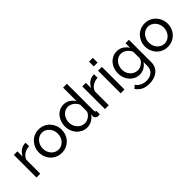

<svg xmlns="http://www.w3.org/2000/svg" viewBox="132 -1819 3131 3131"><g transform="rotate(-45 1697.5 -253.5)"><path d="M347 -445Q281 -443 230.5 -411Q180 -379 159 -322V0H71V-522H153V-401Q180 -455 224 -488.5Q268 -522 318 -526Q328 -526 335 -526Q342 -526 347 -525Z M650 10Q591 10 542.5 -12Q494 -34 459.5 -71Q425 -108 406 -157Q387 -206 387 -260Q387 -315 406.5 -364Q426 -413 460.5 -450Q495 -487 543.5 -509Q592 -531 650 -531Q708 -531 757 -509Q806 -487 840.5 -450Q875 -413 894.5 -364Q914 -315 914 -260Q914 -206 895 -157Q876 -108 841 -71Q806 -34 757.5 -12Q709 10 650 10ZM477 -259Q477 -218 490.5 -183Q504 -148 527.5 -122Q551 -96 582.5 -81Q614 -66 650 -66Q686 -66 717.5 -81Q749 -96 773 -122.5Q797 -149 810.5 -184.5Q824 -220 824 -261Q824 -301 810.5 -336.5Q797 -372 773 -398.5Q749 -425 717.5 -440Q686 -455 650 -455Q614 -455 582.5 -439.5Q551 -424 527.5 -397.5Q504 -371 490.5 -335.5Q477 -300 477 -259Z M1236 10Q1182 10 1136 -12Q1090 -34 1057 -71Q1024 -108 1005.5 -157Q987 -206 987 -260Q987 -315 1004.5 -364.5Q1022 -414 1053.5 -451Q1085 -488 1128.5 -509.5Q1172 -531 1224 -531Q1287 -531 1336.5 -498Q1386 -465 1415 -418V-730H1503V-108Q1503 -77 1531 -76V0Q1517 2 1508.5 3Q1500 4 1492 4Q1466 4 1446.5 -13.5Q1427 -31 1427 -54V-98Q1396 -47 1344.5 -18.5Q1293 10 1236 10ZM1257 -66Q1281 -66 1306.5 -75Q1332 -84 1354.5 -100Q1377 -116 1393.5 -137.5Q1410 -159 1415 -183V-333Q1406 -358 1388 -380.5Q1370 -403 1347.5 -419.5Q1325 -436 1299.5 -445.5Q1274 -455 1249 -455Q1210 -455 1178.5 -438.5Q1147 -422 1124.5 -394.5Q1102 -367 1090 -331.5Q1078 -296 1078 -259Q1078 -220 1092 -184.5Q1106 -149 1130 -123Q1154 -97 1186.5 -81.5Q1219 -66 1257 -66Z M1926 -445Q1860 -443 1809.5 -411Q1759 -379 1738 -322V0H1650V-522H1732V-401Q1759 -455 1803 -488.5Q1847 -522 1897 -526Q1907 -526 1914 -526Q1921 -526 1926 -525Z M2013 0V-522H2101V0ZM2013 -620V-730H2101V-620Z M2451 6Q2398 6 2353.5 -16Q2309 -38 2277 -75Q2245 -112 2227.5 -160Q2210 -208 2210 -260Q2210 -315 2227.5 -364.5Q2245 -414 2277 -451Q2309 -488 2353.5 -509.5Q2398 -531 2452 -531Q2518 -531 2566 -499Q2614 -467 2647 -418V-522H2725V-6Q2725 50 2704 92.5Q2683 135 2647 164Q2611 193 2562.5 208Q2514 223 2459 223Q2370 223 2314.5 192.5Q2259 162 2222 108L2273 63Q2304 109 2353 132Q2402 155 2459 155Q2495 155 2527.5 145Q2560 135 2584 115Q2608 95 2622.5 65Q2637 35 2637 -6V-98Q2622 -74 2601.5 -54.5Q2581 -35 2557 -21.5Q2533 -8 2506 -1Q2479 6 2451 6ZM2478 -66Q2506 -66 2532 -76Q2558 -86 2580 -102.5Q2602 -119 2617 -140Q2632 -161 2637 -183V-333Q2626 -360 2608.5 -382Q2591 -404 2569 -420.5Q2547 -437 2521.5 -446Q2496 -455 2470 -455Q2430 -455 2398.5 -438Q2367 -421 2345 -393Q2323 -365 2311 -329.5Q2299 -294 2299 -258Q2299 -219 2313 -184Q2327 -149 2351 -123Q2375 -97 2407.5 -81.5Q2440 -66 2478 -66Z M3095 10Q3036 10 2987.5 -12Q2939 -34 2904.5 -71Q2870 -108 2851 -157Q2832 -206 2832 -260Q2832 -315 2851.5 -364Q2871 -413 2905.5 -450Q2940 -487 2988.5 -509Q3037 -531 3095 -531Q3153 -531 3202 -509Q3251 -487 3285.5 -450Q3320 -413 3339.5 -364Q3359 -315 3359 -260Q3359 -206 3340 -157Q3321 -108 3286 -71Q3251 -34 3202.5 -12Q3154 10 3095 10ZM2922 -259Q2922 -218 2935.5 -183Q2949 -148 2972.5 -122Q2996 -96 3027.5 -81Q3059 -66 3095 -66Q3131 -66 3162.5 -81Q3194 -96 3218 -122.5Q3242 -149 3255.5 -184.5Q3269 -220 3269 -261Q3269 -301 3255.5 -336.5Q3242 -372 3218 -398.5Q3194 -425 3162.5 -440Q3131 -455 3095 -455Q3059 -455 3027.5 -439.5Q2996 -424 2972.5 -397.5Q2949 -371 2935.5 -335.5Q2922 -300 2922 -259Z"/></g></svg>

Font: PTCRaleway Medium
Style: Regular
Weight: 500
Designer: Matt McInerney, Pablo Impallari, Rodrigo Fuenzalida
Foundry: Matt McInerney, Pablo Impallari, Rodrigo Fuenzalida
Version: Version 3.000g; ttfautohint (v1.5) -l 8 -r 28 -G 28 -x 14 -D